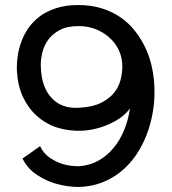

<svg xmlns="http://www.w3.org/2000/svg" viewBox="-20 -727 679 758"><path d="M589.8 -371.1Q590.8 -325.7 582.5 -280.3Q565.9 -186.5 516.1 -113.3Q489.7 -75.7 457 -49.3Q423.3 -22 381.1 -5.9Q338.9 10.3 288.1 11.2Q242.2 10.3 200.2 -2Q163.1 -12.2 126 -36.6Q88.9 -61 68.8 -101.1L138.2 -149.9Q152.3 -120.1 178.7 -102.8Q205.1 -85.4 230.5 -78.6Q260.7 -70.3 291 -70.8Q332.5 -73.2 366.7 -91.8Q400.9 -110.4 426.8 -141.1Q452.6 -171.4 469.5 -211.9Q486.3 -252.4 493.2 -298.8Q470.7 -269 438.5 -251Q406.2 -232.9 375.5 -223.6Q340.3 -212.9 304.2 -210.9Q195.3 -207 126 -269Q91.8 -299.3 71 -343.5Q50.3 -387.7 46.9 -444.8Q45.4 -470.2 49.3 -501.5Q53.2 -531.2 63.5 -560.3Q73.7 -589.4 91.8 -615.7Q110.4 -642.1 137.2 -662.6Q164.6 -682.6 201.7 -694.8Q238.8 -707 287.1 -707Q337.4 -707.5 380.9 -694.3Q463.9 -668.5 515.1 -602.1Q539.6 -570.3 556.6 -532.7Q573.2 -495.6 581.3 -454.1Q589.4 -412.6 589.8 -371.1ZM462.9 -464.8Q462.9 -500.5 448.7 -529.8Q434.6 -559.1 410.2 -580.1Q359.4 -624 290 -624Q244.6 -624 215.3 -608.2Q186 -592.3 169.4 -568.8Q152.8 -544.9 146.5 -517.1Q140.1 -489.3 141.1 -465.8Q142.1 -421.9 153.8 -390.1Q165.5 -358.4 186 -337.9Q226.6 -296.4 294.9 -301.8Q345.7 -304.7 378.2 -320.8Q410.6 -336.9 429.7 -359.9Q448.2 -382.8 455.6 -410.6Q462.9 -438.5 462.9 -464.8Z"/></svg>

Font: Preahvihear
Style: Regular
Weight: 400
Designer: Danh Hong
Version: Version 8.002; ttfautohint (v1.8.3)